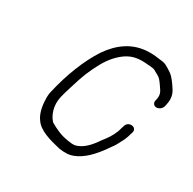

<svg xmlns="http://www.w3.org/2000/svg" viewBox="-114 -593 713 710"><g transform="rotate(30 242.5 -237.5)"><path d="M480.6 -332 482 -338C490.7 -375.4 479.7 -392.5 464.6 -414C449.5 -435.5 441.1 -445.9 418 -459L405.6 -466C399 -469.3 390.5 -471.3 380 -472C364.8 -474.4 350.6 -476 333.9 -476C260.9 -476 211.2 -435.7 175.9 -385C137.2 -326.4 107.6 -249.5 88.6 -167C86.1 -156.3 85.2 -145.3 85.9 -134C86.5 -103.5 93.3 -73.7 107.7 -55C127.9 -24.3 175.3 -11.5 220.2 -1L237.8 1H256.8C264.3 0.3 271.6 -1.3 278.9 -4C318.2 -18.4 348.1 -52.2 372.9 -86L384.8 -103C389.5 -109 393.6 -115 396.9 -121L404.2 -135C410.6 -145.7 418.8 -163.5 422.1 -178L425.6 -189C431.4 -213.9 391.3 -218 385.1 -191L381.6 -180C376.5 -158.1 364.5 -137.5 353.2 -122L340.2 -105C321.6 -77.3 296.7 -46.6 262.2 -40H250.2C246.4 -40.7 241.5 -41.3 235.7 -42C201.1 -46.5 176.4 -59.7 152.9 -73C134.8 -91.6 120.4 -127.2 129.8 -168C137 -199.2 147.7 -227.3 156.3 -257L167.3 -287C184.1 -326 201.2 -361.5 226.8 -389C252 -415.3 278.6 -435 323.4 -435C330.1 -435 336.7 -434.7 343.2 -434C353.1 -433.1 372.3 -432.8 379 -429L391.4 -422C410.7 -412.8 415.3 -404.4 428.1 -386C438.3 -371.3 446.4 -361.1 441 -338L439.6 -332C437.2 -321.2 444.6 -312 455.5 -312C466.5 -312 478.1 -321.2 480.6 -332Z"/></g></svg>

Font: HoneyBee
Style: SeLitIt
Weight: 300
Foundry: Cannot Into Space Fonts
Version: Version 0.89